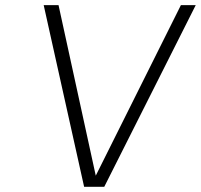

<svg xmlns="http://www.w3.org/2000/svg" viewBox="-20 -720 774 740"><path d="M205.6 -700.2 349.1 -43 677.2 -700.2H734.4L381.8 0H304.2L148.4 -700.2Z"/></svg>

Font: Fivo Sans Light
Style: Regular
Weight: 300
Designer: Alexander Slobzheninov
Foundry: Alexander Slobzheninov
Version: 1.0